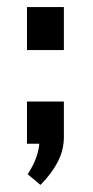

<svg xmlns="http://www.w3.org/2000/svg" viewBox="-20 -407 261 541"><path d="M56 -2H100L91 -8Q91 10 83 34Q75 58 58 84L94 114Q125 83 142.5 49.5Q160 16 160 -21V-121H56ZM160 -266H56V-387H160Z"/></svg>

Font: Gemunu Libre ExtraLight
Style: Bold
Weight: 700
Version: Version 1.100